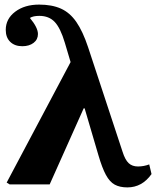

<svg xmlns="http://www.w3.org/2000/svg" viewBox="-20 -802 679 835"><path d="M629 -87 639 -45Q598 13 534 13Q501 13 479 1Q457 -11 440.5 -41.5Q424 -72 408 -127L348 -331H344L196 0H22L9 -8L287 -532L262 -616Q243 -680 218 -706.5Q193 -733 151 -733Q124 -733 110 -724Q145 -682 145 -654Q145 -630 126 -615.5Q107 -601 77 -601Q44 -601 24.5 -620Q5 -639 5 -672Q5 -720 46 -751Q87 -782 150 -782Q206 -782 245 -764.5Q284 -747 312 -706.5Q340 -666 363 -597L513 -142Q524 -107 539.5 -92.5Q555 -78 580 -78Q605 -78 629 -87Z"/></svg>

Font: Literata 36pt
Style: Bold
Weight: 700
Designer: Latin by Veronika Burian and Jose Scaglione. Greek by Irene Vlachou. Cyrillic by Vera Evstafieva.
Foundry: TypeTogether
Version: Version 3.002